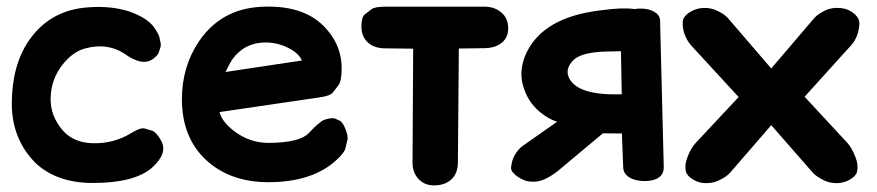

<svg xmlns="http://www.w3.org/2000/svg" viewBox="-20 -536 2680 587"><path d="M262.7 -98.1Q204.1 -100.1 171.4 -137.7Q133.3 -182.6 134.8 -236.3Q136.2 -294.9 172.4 -339.8Q203.1 -377.9 239.7 -387.7Q307.1 -406.2 359.4 -372.6Q415 -332 447.3 -355.5Q461.9 -366.2 464.6 -374Q467.3 -381.8 470 -389.4Q472.7 -397 470.9 -405.3Q469.2 -413.6 467.5 -421.6Q465.8 -429.7 455.1 -446.8Q433.6 -481 373.5 -501.5Q318.4 -518.6 251.5 -513.7Q133.3 -506.3 68.4 -412.1Q16.1 -335.9 16.1 -218.3Q16.6 -108.9 90.3 -36.1Q154.8 22.9 261.7 23.4Q390.6 23.9 444.8 -23.4Q494.6 -67.9 472.2 -106.9Q457 -132.8 445.6 -136.2Q434.1 -139.6 422.4 -143.1Q410.6 -146.5 385.7 -131.8Q383.3 -130.4 380.9 -128.9Q327.1 -96.2 262.7 -98.1Z M960.4 -238.8Q990.2 -243.2 998.5 -254.2Q1006.8 -265.1 1015.1 -275.9Q1023.4 -286.6 1024.4 -319.8Q1027.3 -399.4 967.8 -458Q902.8 -522 776.9 -515.1Q655.3 -508.3 588.4 -409.7Q536.1 -332.5 536.1 -231.9Q536.6 -106.9 620.6 -37.6Q690.9 20 796.9 21Q934.6 22 1009.3 -47.4Q1032.7 -68.8 1035.9 -82Q1039.1 -95.2 1042.2 -108.4Q1045.4 -121.6 1032.7 -149.4Q1025.9 -163.6 1019 -166.7Q1012.2 -169.9 1005.4 -173.1Q998.5 -176.3 982.9 -172.9Q968.8 -169.9 962.2 -164.6Q955.6 -159.2 948.7 -153.6Q941.9 -147.9 923.8 -128.9Q896.5 -100.1 802.7 -99.1Q741.2 -98.6 691.4 -138.7Q657.2 -166.5 651.4 -193.4ZM689.9 -354Q727.5 -406.2 792 -406.2Q835 -406.2 873.5 -382.8Q894 -370.1 903.3 -351.1L669.4 -315.9Q683.6 -344.7 689.9 -354Z M1382.8 -387.7 1379.9 -40.5Q1379.9 -6.3 1360.8 11.7Q1340.3 31.2 1305.7 30.8Q1276.4 30.3 1258.3 9.8Q1241.2 -9.3 1241.2 -39.1L1243.2 -387.2L1154.8 -388.2Q1122.6 -389.2 1104 -406.7Q1085 -424.8 1085 -454.6Q1085 -483.9 1095.2 -491.9Q1105.5 -500 1115.7 -507.8Q1126 -515.6 1158.7 -515.6H1461.4Q1492.2 -515.6 1513.7 -497.1Q1533.2 -480 1533.7 -450.7Q1534.2 -421.9 1514.2 -405.3Q1494.1 -389.2 1461.4 -388.7Q1422.4 -388.2 1382.8 -387.7Z M1585.4 16.1Q1592.3 18.6 1604.5 19.5Q1614.3 20 1624 18.6Q1633.8 16.6 1644.5 12.2Q1654.8 7.3 1664.6 1.5Q1678.2 -7.3 1685.5 -13.2L1823.2 -128.4Q1850.6 -127.9 1877.9 -127.9Q1879.4 -128.4 1881.3 -127.9L1885.3 -23.9Q1886.2 -4.4 1904.3 6.3Q1922.4 17.6 1952.1 17.6Q1980.5 17.1 1994.6 6.3Q2009.8 -4.9 2009.3 -25.4L1998 -473.6Q1997.6 -489.7 1981 -499.5Q1964.4 -509.8 1938.5 -509.8Q1928.7 -509.8 1920.4 -508.3Q1882.8 -513.7 1816.4 -504.4Q1642.6 -483.9 1590.3 -376Q1566.9 -327.1 1577.1 -282.2Q1589.8 -227.5 1630.4 -193.8Q1654.8 -173.3 1683.1 -163.6L1577.1 -89.4Q1565.4 -81.1 1553.7 -62Q1545.9 -49.3 1542.5 -25.4Q1541 -14.6 1551.3 -5.4Q1561.5 6.3 1585.4 16.1ZM1878.4 -379.4 1880.9 -247.6Q1749.5 -243.7 1721.2 -294.9Q1705.6 -323.2 1731.4 -350.6Q1755.9 -376.5 1832.5 -378.4Q1866.2 -378.9 1878.4 -379.4Z M2093.8 -501.5Q2068.4 -487.8 2067.4 -469.7Q2065.4 -437 2085.9 -406.2Q2090.3 -399.9 2092.3 -397.9L2238.3 -239.3L2107.9 -100.1Q2091.3 -82.5 2081.5 -54.7Q2072.3 -31.7 2077.1 -11.2Q2080.6 2 2099.6 13.2Q2116.2 23.4 2136.2 23.9Q2157.7 24.4 2174.3 17.1Q2200.7 5.4 2212.4 -8.3L2337.9 -153.3L2464.8 -8.3Q2477.1 5.4 2502.9 17.1Q2520 24.4 2541 23.9Q2561 22.9 2578.1 13.2Q2597.2 2 2600.1 -10.7Q2605 -31.2 2595.7 -54.7Q2585 -83.5 2569.8 -100.1L2439.9 -240.2L2582.5 -397.9Q2604.5 -422.4 2607.4 -462.4Q2608.9 -481.9 2586.4 -498Q2584 -500 2581.1 -501.5Q2565.4 -511.2 2543.9 -511.7Q2522.5 -512.7 2505.9 -505.4Q2481 -494.1 2469.2 -480.5L2337.9 -326.7L2205.6 -480.5Q2193.8 -494.1 2168.9 -504.9Q2152.3 -512.2 2131.3 -511.7Q2111.3 -511.2 2093.8 -501.5Z"/></svg>

Font: Comic Relief
Style: Bold
Weight: 700
Designer: Jeff Davis
Foundry: Loudifier
Version: Version 1.200; ttfautohint (v1.8.4.7-5d5b)